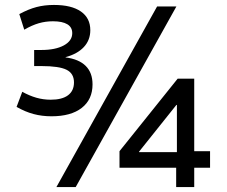

<svg xmlns="http://www.w3.org/2000/svg" viewBox="-20 -756 916 776"><path d="M208 0 615 -730H693L286 0ZM692 0V-78H463V-145L698 -438H765V-145H829V-78H765V0ZM542 -141H695V-332H693L542 -143ZM188 -286Q150 -286 116 -295Q82 -304 47 -324L70 -385Q99 -369 127 -361Q155 -353 185 -353Q231 -353 255 -371Q279 -389 279 -423Q279 -459 249 -474Q219 -489 147 -489H118V-554H147Q204 -554 238 -572.5Q272 -591 272 -622Q272 -646 252 -658Q232 -670 194 -670Q164 -670 136.5 -662Q109 -654 78 -636L58 -699Q95 -719 127.5 -727.5Q160 -736 198 -736Q269 -736 307 -709.5Q345 -683 345 -634Q345 -594 319 -566Q293 -538 245 -525V-524Q299 -517 326.5 -489.5Q354 -462 354 -415Q354 -354 310.5 -320Q267 -286 188 -286Z"/></svg>

Font: M PLUS 2 Thin
Style: Regular
Weight: 400
Version: Version 1.001